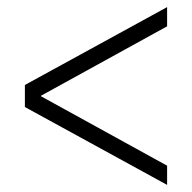

<svg xmlns="http://www.w3.org/2000/svg" viewBox="-20 -520 540 540"><path d="M50 -281 450 -500V-446L94 -250L450 -54V0L50 -219Z"/></svg>

Font: Fivo Sans Light
Style: Regular
Weight: 300
Designer: Alexander Slobzheninov
Foundry: Alexander Slobzheninov
Version: 1.0